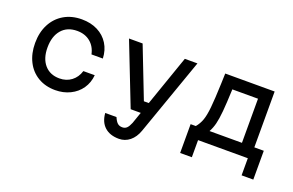

<svg xmlns="http://www.w3.org/2000/svg" viewBox="-100 -1001 2450 1603"><g transform="rotate(20 1125.0 -200.0)"><path d="M98 -297Q98 -392 135.5 -464Q173 -536 241 -576Q309 -616 399 -616Q479 -616 540 -585Q601 -554 636 -498Q671 -442 674 -368H573Q559 -435 512 -473.5Q465 -512 395 -512Q307 -512 257.5 -454.5Q208 -397 208 -297Q208 -200 256.5 -144Q305 -88 389 -88Q450 -88 494.5 -121.5Q539 -155 557 -214H658Q652 -146 616 -94Q580 -42 520.5 -13Q461 16 389 16Q302 16 236 -23Q170 -62 134 -133Q98 -204 98 -297Z M943 -600 1118 -150H1191L1158 -50H1037L822 -600ZM1028 216Q948 216 901 173.5Q854 131 848 52H948Q963 87 979.5 101.5Q996 116 1022 116Q1046 116 1061.5 101Q1077 86 1091 52L1318 -600H1430L1188 86Q1166 148 1124 182Q1082 216 1028 216Z M1550 -104H1596Q1624 -137 1639 -179Q1654 -221 1661.5 -295.5Q1669 -370 1674 -510Q1676 -555 1677 -600H2116V-104H2200V152H2096V0H1654V152H1550ZM2006 -104V-496H1778Q1773 -370 1766.5 -299Q1760 -228 1749 -184Q1738 -140 1718 -104Z"/></g></svg>

Font: Martian Mono Custom sWd Rg
Style: Regular
Weight: 400
Width: 6
Monospace: yes
Designer: Alex Havermale
Foundry: Evil Martians
Version: Version 1.000